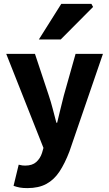

<svg xmlns="http://www.w3.org/2000/svg" viewBox="-20 -773 561 987"><path d="M120.4 194Q97.7 194 81.5 191Q65.3 188 49.7 182.3L76.1 73.6Q87.4 76.6 94.6 77.4Q101.8 78.3 109.2 78.3Q146 78.3 166.4 59.9Q186.9 41.5 196 13.2L203.4 -12.7L12 -496.1H159.7L230.6 -282.7Q241.8 -249.4 250.9 -214.2Q260.1 -179 269.8 -142.1H273.8Q282.5 -177.4 290.8 -212.5Q299.1 -247.7 308.3 -282.7L368.5 -496.1H509.2L337 5.4Q313.5 67.1 285.6 109.2Q257.6 151.3 218.2 172.6Q178.7 194 120.4 194ZM179.7 -570 294.9 -753H449.9L458.5 -737.4L292.1 -570Z"/></svg>

Font: Source Sans 3 VF
Style: Regular
Weight: 200
Designer: Paul D. Hunt
Foundry: Adobe
Version: Version 3.046;hotconv 1.0.118;makeotfexe 2.5.65603